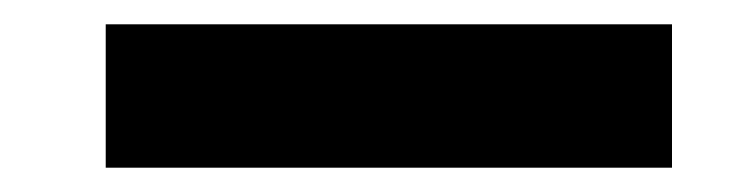

<svg xmlns="http://www.w3.org/2000/svg" viewBox="-20 -385 620 158"><path d="M67 -247V-365H533V-247Z"/></svg>

Font: IBM-Poppins
Style: Poppins-Bold
Weight: 700
Designer: Mike Abbink, Paul van der Laan, Pieter van Rosmalen, Ben Mitchell, Mark Frömberg
Foundry: Bold Monday
Version: Version 1.1